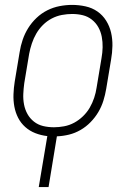

<svg xmlns="http://www.w3.org/2000/svg" viewBox="-20 -548 540 783"><path d="M138 215 173 7Q147 4 124 -5Q101 -14 83 -30Q65 -46 54 -67.5Q43 -89 38.5 -113.5Q34 -138 35 -164Q36 -190 40 -215L60 -335Q64 -361 72.5 -386Q81 -411 95 -433.5Q109 -456 129 -475Q149 -494 173 -506Q197 -518 223 -523Q249 -528 274 -528Q302 -528 329 -522Q356 -516 377.5 -501Q399 -486 413 -463.5Q427 -441 433 -415Q439 -389 438.5 -361Q438 -333 433 -305L413 -185Q409 -161 401.5 -137Q394 -113 381 -91Q368 -69 349.5 -50Q331 -31 308.5 -18Q286 -5 261.5 1Q237 7 212 8L178 215ZM200 -29Q220 -29 241.5 -33Q263 -37 282.5 -47.5Q302 -58 318.5 -74Q335 -90 346 -109Q357 -128 364 -149Q371 -170 374 -191L394 -311Q398 -333 398.5 -355Q399 -377 395 -398Q391 -419 381 -437Q371 -455 354.5 -468Q338 -481 317.5 -486Q297 -491 274 -491Q254 -491 232.5 -487Q211 -483 191 -472.5Q171 -462 155 -446Q139 -430 128 -411Q117 -392 110 -371Q103 -350 99 -329L79 -209Q76 -187 75 -165Q74 -143 78 -122Q82 -101 92 -83Q102 -65 118.5 -52Q135 -39 156 -34Q177 -29 200 -29Z"/></svg>

Font: Iosevka Extralight Oblique
Style: Regular
Weight: 200
Italic angle: -9°
Monospace: yes
Designer: Belleve Invis
Foundry: Belleve Invis
Version: Version 32.5.0; ttfautohint (v1.8.4)